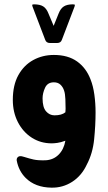

<svg xmlns="http://www.w3.org/2000/svg" viewBox="-20 -650 498 884"><path d="M188 -467 130 -619Q128 -625 128.5 -627.5Q129 -630 137 -630Q164 -630 179 -620.5Q194 -611 203 -588L227 -531L250 -588Q259 -611 274 -620.5Q289 -630 315 -630Q324 -630 324.5 -627.5Q325 -625 323 -619L265 -467Q260 -452 243 -452H210Q193 -452 188 -467ZM397 -284Q409 -254 414.5 -214Q420 -174 420 -132Q420 -74 413.5 -9Q407 56 380 107Q356 159 312.5 187Q269 215 217 214Q142 213 98 169Q66 137 57 89Q56 80 61 74.5Q66 69 74 69Q79 69 84 70.5Q89 72 93 73Q115 80 135 84.5Q155 89 190 88Q226 86 250 62Q274 38 281 -2Q259 6 243.5 8Q228 10 218 10Q167 10 126.5 -16Q86 -42 62.5 -87.5Q39 -133 39 -190Q39 -258 64.5 -304Q90 -350 133 -373.5Q176 -397 228 -397Q293 -397 335 -367Q377 -337 397 -284ZM231 -119Q264 -119 281 -133Q281 -136 281.5 -140.5Q282 -145 282 -149Q282 -168 281 -193.5Q280 -219 275 -233Q270 -249 258.5 -260Q247 -271 228 -271Q199 -271 187.5 -246Q176 -221 176 -197Q176 -156 192 -137.5Q208 -119 231 -119Z"/></svg>

Font: Zain Black
Style: Regular
Weight: 900
Designer: Zain,Boutros
Foundry: Mobile Telecommunications Company (Zain), 2024
Version: Version 1.50; ttfautohint (v1.8.4)